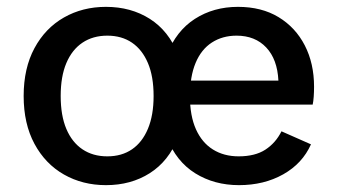

<svg xmlns="http://www.w3.org/2000/svg" viewBox="-20 -530 986 560"><path d="M289 10Q221 10 166.5 -21Q112 -52 80.5 -110.5Q49 -169 49 -250Q49 -331 80.5 -389.5Q112 -448 166.5 -479Q221 -510 289 -510Q362 -510 417 -475Q472 -440 499 -372L467 -371Q494 -440 548.5 -475Q603 -510 674 -510Q743 -510 792.5 -480Q842 -450 869 -397.5Q896 -345 896 -277Q896 -262 895 -248Q894 -234 892 -225H500V-295H792Q789 -357 756.5 -391.5Q724 -426 670 -426Q629 -426 598 -406Q567 -386 550.5 -346.5Q534 -307 534 -249Q534 -192 551.5 -153Q569 -114 601 -94Q633 -74 676 -74Q724 -74 754 -93.5Q784 -113 801 -147L887 -109Q862 -53 806 -21.5Q750 10 677 10Q605 10 549.5 -24.5Q494 -59 467 -128H499Q472 -60 417 -25Q362 10 289 10ZM293 -74Q335 -74 365 -94.5Q395 -115 411.5 -154.5Q428 -194 428 -250Q428 -307 411.5 -346Q395 -385 365 -405.5Q335 -426 293 -426Q251 -426 220.5 -405.5Q190 -385 173.5 -346Q157 -307 157 -250Q157 -193 173.5 -154Q190 -115 220.5 -94.5Q251 -74 293 -74Z"/></svg>

Font: Kantumruy Pro Medium
Style: Regular
Weight: 500
Designer: Sovichet Tep
Foundry: Sovichet Tep
Version: Version 1.002